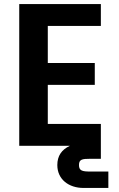

<svg xmlns="http://www.w3.org/2000/svg" viewBox="-20 -720 587 948"><path d="M426 127C386 127 370 123 370 95C370 67 385 64 426 64H478V-108H216V-301H448V-409H216V-592H478V-700H75V0H325C284 19 263 50 263 95C263 166 320 208 392 208H515V127Z"/></svg>

Font: Matrixport Bold
Style: Regular
Weight: 600
Designer: Ninad Kale (Devanagari), Jonny Pinhorn (Latin)
Foundry: Indian Type Foundry
Version: Version 2.000;PS 1.0;hotconv 1.0.79;makeotf.lib2.5.61930; tt